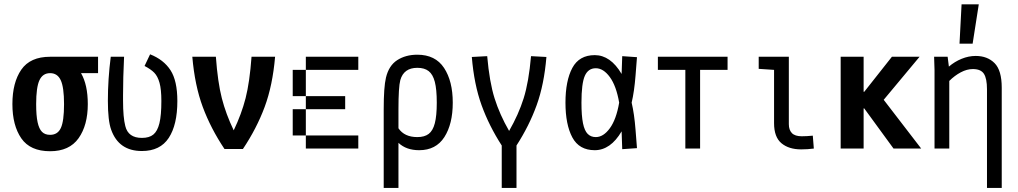

<svg xmlns="http://www.w3.org/2000/svg" viewBox="-20 -708 4852 915"><path d="M218.8 12.7Q124 12.7 81.5 -48.8Q39.1 -110.4 39.1 -211.9Q39.1 -314.5 81.5 -376Q124 -437.5 218.8 -437.5H447.3V-359.4H366.2Q398.4 -303.7 398.4 -211.9Q398.4 -111.3 354.5 -49.3Q310.5 12.7 218.8 12.7ZM218.8 -65.4Q254.9 -65.4 270 -98.1Q285.2 -130.9 285.2 -211.9Q285.2 -292 269.5 -325.7Q253.9 -359.4 218.8 -359.4Q183.6 -359.4 168 -325.7Q152.3 -292 152.3 -211.9Q152.3 -157.2 159.2 -125.5Q166 -93.8 180.2 -79.6Q194.3 -65.4 218.8 -65.4Z M571.3 -437.5Q566.4 -335.9 566.4 -254.9V-229.5Q566.4 -148.4 577.1 -107.4Q590.8 -50.8 656.2 -50.8Q691.4 -50.8 710.9 -66.9Q730.5 -83 739.7 -120.6Q749 -158.2 749 -226.6Q749 -282.2 740.2 -313.5Q731.4 -344.7 715.3 -361.3Q699.2 -377.9 668.9 -393.6L695.3 -449.2Q759.8 -423.8 792.5 -373.5Q825.2 -323.2 825.2 -226.6Q825.2 -113.3 784.2 -50.8Q743.2 11.7 656.2 11.7Q545.9 11.7 509.8 -89.8Q494.1 -132.8 494.1 -227.5Q494.1 -331.1 507.8 -437.5Z M1049.8 2Q984.4 -95.7 946.3 -198.2Q908.2 -300.8 896.5 -437.5H1008.8Q1017.6 -316.4 1037.1 -240.2Q1056.6 -164.1 1093.8 -86.9Q1130.9 -164.1 1150.4 -240.2Q1169.9 -316.4 1178.7 -437.5H1291Q1279.3 -300.8 1241.2 -198.2Q1203.1 -95.7 1137.7 2Z M1625 -62.5V0H1562.5V-62.5ZM1562.5 -62.5V0H1500V-62.5ZM1500 -62.5V0H1437.5V-62.5ZM1437.5 -125V-62.5H1375V-125ZM1437.5 -187.5V-125H1375V-187.5ZM1437.5 -312.5V-250H1375V-312.5ZM1437.5 -375V-312.5H1375V-375ZM1500 -437.5V-375H1437.5V-437.5ZM1562.5 -437.5V-375H1500V-437.5ZM1625 -437.5V-375H1562.5V-437.5ZM1500 -250V-187.5H1437.5V-250ZM1562.5 -250V-187.5H1500V-250ZM1625 -250V-187.5H1562.5V-250ZM1687.5 -437.5V-375H1625V-437.5ZM1687.5 -62.5V0H1625V-62.5Z M1808.6 -187.5Q1808.6 -293 1819.3 -337.9Q1833 -395.5 1873 -421.4Q1913.1 -447.3 1968.8 -447.3Q2054.7 -447.3 2096.2 -384.3Q2137.7 -321.3 2137.7 -218.8Q2137.7 -117.2 2097.7 -54.7Q2057.6 7.8 1977.5 7.8Q1916 7.8 1878.9 -27.3V187.5H1808.6ZM1968.8 -54.7Q2002.9 -54.7 2022.9 -69.8Q2043 -85 2052.2 -120.6Q2061.5 -156.2 2061.5 -218.8Q2061.5 -282.2 2052.2 -317.9Q2043 -353.5 2022.9 -369.1Q2002.9 -384.8 1968.8 -384.8Q1904.3 -384.8 1887.7 -326.2Q1878.9 -293 1878.9 -187.5V-96.7Q1907.2 -54.7 1968.8 -54.7Z M2371.1 -14.6Q2310.5 -108.4 2274.9 -207Q2239.3 -305.7 2228.5 -436.5L2301.8 -440.4Q2312.5 -317.4 2336.9 -239.7Q2361.3 -162.1 2406.2 -84Q2451.2 -162.1 2475.6 -239.7Q2500 -317.4 2510.7 -440.4L2584 -436.5Q2573.2 -305.7 2537.6 -207Q2502 -108.4 2441.4 -14.6V187.5H2371.1Z M2814.5 7.8Q2740.2 7.8 2707.5 -53.2Q2674.8 -114.3 2674.8 -218.8Q2674.8 -323.2 2707.5 -384.3Q2740.2 -445.3 2814.5 -445.3Q2851.6 -445.3 2883.8 -422.9Q2916 -400.4 2942.4 -355.5L2945.3 -440.4L3015.6 -435.5L3008.8 -348.6Q3002.9 -272.5 2990.2 -218.8Q3002.9 -165 3008.8 -88.9L3015.6 -2L2945.3 2.9L2942.4 -82Q2916 -37.1 2883.8 -14.6Q2851.6 7.8 2814.5 7.8ZM2819.3 -54.7Q2855.5 -54.7 2886.2 -96.7Q2917 -138.7 2930.7 -218.8Q2917 -298.8 2886.2 -340.8Q2855.5 -382.8 2819.3 -382.8Q2783.2 -382.8 2767.1 -346.7Q2751 -310.5 2751 -218.8Q2751 -156.2 2758.3 -120.6Q2765.6 -85 2780.8 -69.8Q2795.9 -54.7 2819.3 -54.7Z M3316.4 -375V0H3246.1V-375H3115.2V-437.5H3447.3V-375Z M3739.3 -437.5V-116.2Q3739.3 -88.9 3753.9 -73.7Q3768.6 -58.6 3800.8 -58.6Q3824.2 -58.6 3853.5 -61.5L3858.4 0Q3828.1 3.9 3797.9 3.9Q3739.3 3.9 3704.1 -25.4Q3668.9 -54.7 3668.9 -121.1V-375L3595.7 -379.9V-437.5Z M3986.3 -437.5H4095.7V-270.5H4098.6L4230.5 -437.5H4362.3L4191.4 -232.4L4370.1 0H4238.3L4098.6 -191.4H4095.7V0H3986.3Z M4683.6 -282.2Q4683.6 -334 4668.9 -356.4Q4654.3 -378.9 4616.2 -378.9Q4587.9 -378.9 4558.6 -363.3Q4529.3 -347.7 4503.9 -322.3V0H4433.6V-374L4431.6 -437.5H4496.1L4502 -390.6Q4529.3 -414.1 4562.5 -427.7Q4595.7 -441.4 4629.9 -441.4Q4685.5 -441.4 4719.7 -407.2Q4753.9 -373 4753.9 -290V187.5H4683.6ZM4644.5 -687.5 4615.2 -500H4552.7L4562.5 -687.5Z"/></svg>

Font: Sudo Variable
Style: Regular
Weight: 400
Monospace: yes
Designer: Jens Kutilek
Foundry: Jens Kutilek
Version: Version 0.040